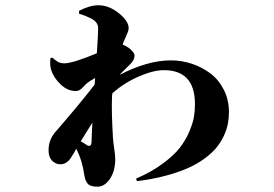

<svg xmlns="http://www.w3.org/2000/svg" viewBox="-20 -641 1040 728"><path d="M448.2 -481 444.8 -472.2Q446.3 -471.2 450.7 -469.2Q455.1 -467.3 456.1 -466.8Q469.2 -460.4 479.7 -449.2Q490.2 -438 490.2 -431.2Q490.2 -412.6 473.1 -397Q469.7 -393.6 461.7 -385.7Q453.6 -377.9 446.5 -370.8Q439.5 -363.8 433.1 -356.9Q539.6 -412.1 627.9 -412.1Q668.9 -412.1 707.8 -399.2Q746.6 -386.2 778.1 -362.3Q809.6 -338.4 828.9 -300.3Q848.1 -262.2 848.1 -215.8Q848.1 -192.4 843.8 -170.7Q839.4 -148.9 828.4 -125.2Q817.4 -101.6 800.3 -80.8Q783.2 -60.1 755.6 -39.8Q728 -19.5 692.6 -3.7Q657.2 12.2 607.7 25.4Q558.1 38.6 499 45.9L496.1 36.1Q553.2 11.7 595.9 -19.8Q638.7 -51.3 661.4 -80.3Q684.1 -109.4 698 -142.6Q711.9 -175.8 715.6 -199Q719.2 -222.2 719.2 -246.1Q719.2 -375 601.1 -375Q561.5 -375 505.9 -350.8Q450.2 -326.7 405.8 -287.1L404.8 -273.9Q402.3 -220.7 408.2 -119.1Q409.7 -100.1 413.3 -75.7Q417 -51.3 417 -38.1Q417 6.8 397 36.9Q377 66.9 349.1 66.9Q323.2 66.9 313.2 56.2Q303.2 45.4 299.8 23.9Q292.5 -31.7 269 -77.1L262.2 -64Q251.5 -46.4 246.1 -38.6Q240.7 -30.8 231 -24.4Q221.2 -18.1 209 -18.1Q190.9 -18.1 177.5 -31.7Q164.1 -45.4 164.1 -70.8Q164.1 -109.4 188 -138.2Q194.8 -146 221.9 -177.7Q249 -209.5 262.9 -226.1Q276.9 -242.7 299.3 -270.3Q321.8 -297.9 338.9 -320.8L340.8 -345.2Q318.4 -333 308.1 -324.2Q304.7 -321.3 296.4 -312.3Q288.1 -303.2 282 -299.6Q275.9 -295.9 267.1 -295.9Q236.3 -295.9 210.2 -320.6Q184.1 -345.2 173.8 -376Q168.9 -391.6 170.9 -419.9L178.2 -422.9Q190.9 -411.1 200.4 -406Q210 -400.9 224.1 -400.9Q255.4 -400.9 347.2 -439Q352.1 -510.7 352.1 -534.2Q352.1 -545.9 345.2 -555.2Q338.4 -564.5 324.7 -571.3Q311 -578.1 302.7 -581.3Q294.4 -584.5 279.8 -588.9V-600.1Q320.8 -621.1 353 -621.1Q393.1 -621.1 430.4 -591.1Q467.8 -561 467.8 -534.2Q467.8 -527.8 464.8 -519.8Q461.9 -511.7 456.3 -499.5Q450.7 -487.3 448.2 -481ZM304.2 -94.2Q312 -87.9 317.9 -87.9Q327.1 -87.9 327.1 -104Q327.1 -112.8 328.4 -137.9Q329.6 -163.1 330.1 -175.8Q326.7 -169.9 311 -145.3Q295.4 -120.6 286.1 -105Q293.9 -101.1 304.2 -94.2Z"/></svg>

Font: Noto Serif JP Black
Style: Regular
Weight: 900
Designer: Ryoko NISHIZUKA  (kana & ideographs); Frank Grießhammer (Latin, Greek & Cyrillic); Wenlong ZHANG  (bopomofo); Sandoll Co
Foundry: Adobe Systems Incorporated
Version: Version 1.001;PS 1.001;hotconv 16.6.54;makeotf.lib2.5.65590